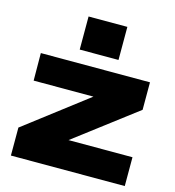

<svg xmlns="http://www.w3.org/2000/svg" viewBox="-119 -919 926 1018"><g transform="rotate(15 344.5 -409.5)"><path d="M33.2 -152.8 376 -415H47.9L46.9 -565.9H646V-415L308.1 -158.2H659.2V0H34.2V-152.8ZM241.2 -818.8H454.1V-637.2H241.2Z"/></g></svg>

Font: Mattone
Style: Bold
Weight: 700
Width: 6
Designer: Nunzio Mazzaferro
Foundry: Collletttivo
Version: Version 2.000;Glyphs 3.2 (3217)